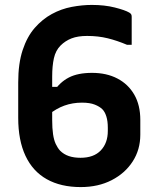

<svg xmlns="http://www.w3.org/2000/svg" viewBox="-20 -740 640 780"><path d="M353 -720Q405 -720 446.5 -709.5Q488 -699 505 -689Q510 -686 512.5 -682.5Q515 -679 515 -672Q515 -669 515 -658Q515 -647 515 -631.5Q515 -616 515 -600Q515 -584 515 -572.5Q515 -561 515 -558H496Q456 -575 417.5 -584.5Q379 -594 334 -594Q296 -594 270.5 -584Q245 -574 226 -555Q206 -535 199 -503.5Q192 -472 192 -429V-252Q192 -219 195.5 -195Q199 -171 206.5 -155Q214 -139 224 -128Q239 -113 259.5 -106Q280 -99 307 -99Q361 -99 389.5 -129Q418 -159 418 -208V-221Q418 -248 412 -267Q406 -286 396 -296Q385 -307 365 -315Q345 -323 313 -323Q275 -323 241.5 -311Q208 -299 176 -273L173 -387H230L199 -369Q223 -406 259.5 -425Q296 -444 354 -444Q413 -444 457 -421Q501 -398 525.5 -355.5Q550 -313 550 -253V-193Q550 -132 519 -84Q488 -36 433.5 -8Q379 20 308 20Q227 20 170 -12Q113 -44 83.5 -107Q54 -170 54 -261V-405Q54 -482 72 -536.5Q90 -591 121 -626.5Q152 -662 190.5 -683Q229 -704 271.5 -712Q314 -720 353 -720Z"/></svg>

Font: Recursive
Style: Bold
Weight: 700
Version: Version 1.085